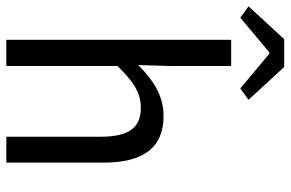

<svg xmlns="http://www.w3.org/2000/svg" viewBox="-200 -744 920 608"><g transform="rotate(90 260.0 -440.0)"><path d="M80 -880 -24 -767 12 -741 122 -833H126L236 -741L272 -767L168 -880ZM82 -712V0H165V-352C213 -401 248 -426 297 -426C361 -426 389 -388 389 -297V0H471V-308C471 -432 425 -498 323 -498C256 -498 207 -462 162 -418L165 -518V-712Z"/></g></svg>

Font: Cambridge Sans
Style: Regular
Weight: 400
Version: Version 2.020;PS 002.020;hotconv 1.0.88;makeotf.lib2.5.64775